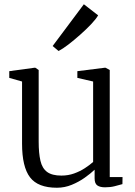

<svg xmlns="http://www.w3.org/2000/svg" viewBox="-20 -870 634 901"><path d="M473 9Q449.5 9 436.8 0.2Q424 -8.5 424 -33V-73.5Q405 -55.5 377.5 -36Q350 -16.5 316.8 -2.8Q283.5 11 247 11Q158 11 120.8 -38Q83.5 -87 83.5 -196V-487.5L23.5 -504.5V-536L140.5 -552H146L161.5 -541.5V-205.5Q161.5 -151 169.8 -115.5Q178 -80 201.2 -63Q224.5 -46 268 -46Q300 -46 327.8 -56Q355.5 -66 378.2 -80.8Q401 -95.5 417 -110V-487.5L343 -504.5V-536L470.5 -552H475.5L495 -541.5V-39H555L554.5 -6Q538 -1.5 518.2 3.8Q498.5 9 473 9ZM254.5 -631 227 -654 373.5 -850 440.5 -798Q430.5 -780.5 407.5 -756.2Q384.5 -732 356 -706.8Q327.5 -681.5 300.8 -661Q274 -640.5 255.5 -631Z"/></svg>

Font: Merriweather 48pt Light
Style: Regular
Weight: 300
Version: Version 2.100